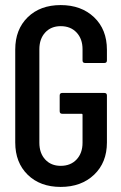

<svg xmlns="http://www.w3.org/2000/svg" viewBox="-20 -728 478 756"><path d="M40 -167V-533Q40 -612 89 -660Q138 -708 219 -708Q300 -708 350.5 -660Q401 -612 401 -532V-490Q401 -480 391 -480H315Q305 -480 305 -490V-534Q305 -575 281.5 -600Q258 -625 219 -625Q181 -625 158 -600Q135 -575 135 -534V-166Q135 -125 158 -100Q181 -75 219 -75Q258 -75 281.5 -100Q305 -125 305 -166V-276Q305 -280 301 -280H225Q215 -280 215 -290V-352Q215 -362 225 -362H391Q401 -362 401 -352V-167Q401 -88 350.5 -40Q300 8 219 8Q138 8 89 -40Q40 -88 40 -167Z"/></svg>

Font: Barlow Condensed Medium
Style: Regular
Weight: 500
Width: 3
Designer: Jeremy Tribby
Foundry: Tribby Type
Version: Version 1.422;hotconv 1.0.109;makeotfexe 2.5.65596